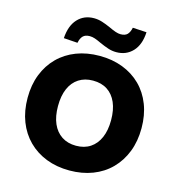

<svg xmlns="http://www.w3.org/2000/svg" viewBox="-133 -1050 1093 1177"><g transform="rotate(15 413.5 -462.0)"><path d="M414 11Q333 11 266.5 -15Q200 -41 152 -89Q104 -137 78 -204Q52 -271 52 -354Q52 -436 78 -502.5Q104 -569 152 -617Q200 -665 266.5 -690.5Q333 -716 414 -716Q494 -716 560.5 -690.5Q627 -665 675 -617.5Q723 -570 749 -503Q775 -436 775 -354Q775 -271 749 -204Q723 -137 675 -88.5Q627 -40 560.5 -14.5Q494 11 414 11ZM414 -146Q467 -146 504.5 -171Q542 -196 562 -242Q582 -288 582 -353Q582 -418 562 -464Q542 -510 504.5 -534.5Q467 -559 413 -559Q361 -559 323 -534.5Q285 -510 265 -464Q245 -418 245 -353Q245 -288 265 -242Q285 -196 323 -171Q361 -146 414 -146ZM260 -758 172 -764Q177 -844 217 -887Q257 -930 320 -930Q346 -930 371.5 -922Q397 -914 426 -901Q451 -889 469 -883Q487 -877 501 -877Q530 -877 544 -891.5Q558 -906 564 -935L652 -930Q648 -850 607.5 -807Q567 -764 504 -764Q477 -764 451.5 -772.5Q426 -781 397 -794Q372 -806 355.5 -811.5Q339 -817 323 -817Q295 -817 280.5 -802.5Q266 -788 260 -758Z"/></g></svg>

Font: Nunito Sans 10pt Black
Style: Regular
Weight: 900
Designer: Vernon Adams
Foundry: Vernon Adams
Version: Version 3.101;gftools[0.9.27]